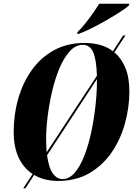

<svg xmlns="http://www.w3.org/2000/svg" viewBox="-20 -954 725 1024"><path d="M104 50 154 -26Q106 -57 79.5 -113.5Q53 -170 53 -250Q53 -343 77.5 -428.5Q102 -514 150 -581Q198 -648 268.5 -686.5Q339 -725 432 -725Q475 -725 513.5 -714.5Q552 -704 582 -681L637 -765H649L590 -675Q627 -644 648.5 -592.5Q670 -541 670 -466Q670 -381 646.5 -296Q623 -211 576 -142Q529 -73 457.5 -31Q386 11 290 11Q216 11 162 -21L116 50ZM226 -216Q226 -175 229 -142L497 -550Q494 -638 476.5 -676.5Q459 -715 422 -715Q383 -715 351.5 -680Q320 -645 296.5 -588.5Q273 -532 257.5 -465Q242 -398 234 -332.5Q226 -267 226 -216ZM313 1Q350 1 379.5 -34Q409 -69 431 -126.5Q453 -184 467.5 -253.5Q482 -323 489.5 -392.5Q497 -462 497 -520Q497 -520 497 -521.5Q497 -523 497 -532L231 -126Q240 -58 262 -28.5Q284 1 313 1ZM393 -782Q412 -801 433.5 -827.5Q455 -854 475 -882.5Q495 -911 509 -934H670L667 -924Q655 -913 624.5 -893Q594 -873 554.5 -850Q515 -827 474.5 -806.5Q434 -786 402 -774H391Z"/></svg>

Font: Noto Serif Display ExtraCondensed Black
Style: Italic
Weight: 900
Width: 2
Italic angle: -12°
Designer: Monotype Design Team
Foundry: Monotype Imaging Inc.
Version: Version 2.009